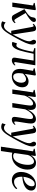

<svg xmlns="http://www.w3.org/2000/svg" viewBox="1705 -2273 822 4272"><g transform="rotate(90 2116.0 -137.0)"><path d="M36.5 0 102 -460.5 43 -480 46.5 -498.5 187.5 -524 206.5 -511 133.5 0ZM379 10.5Q359 10.5 344.5 4Q330 -2.5 319.2 -16.5Q308.5 -30.5 297.5 -53L183.5 -270Q220.5 -292 248.5 -310.8Q276.5 -329.5 297.8 -347.5Q319 -365.5 335.5 -385.5Q354 -406 360.2 -429.5Q366.5 -453 368.5 -470.5Q371 -489 379 -501.2Q387 -513.5 399.2 -519.5Q411.5 -525.5 425 -525.5Q449 -525.5 459 -513Q469 -500.5 469 -482Q469 -464 459.2 -446.5Q449.5 -429 432.5 -413Q418 -397 393.8 -378.5Q369.5 -360 341 -341.2Q312.5 -322.5 284.2 -306.5Q256 -290.5 233 -279L263 -308L386.5 -96.5Q399 -75.5 411 -60.2Q423 -45 436.5 -45Q446.5 -45 458.8 -51.5Q471 -58 485 -73.5L495.5 -54.5Q485.5 -39 468.5 -24Q451.5 -9 428.8 0.8Q406 10.5 379 10.5Z M580 -437.5Q576.5 -457.5 571.2 -465.5Q566 -473.5 556.5 -473.5Q547 -473.5 538 -468Q529 -462.5 518.5 -453L509 -472Q519 -485 535.2 -497.8Q551.5 -510.5 571.5 -519.5Q591.5 -528.5 613.5 -528.5Q636.5 -528.5 650 -519.2Q663.5 -510 670 -493Q676.5 -476 680 -452.5Q686 -414.5 692.2 -373Q698.5 -331.5 704.8 -288.5Q711 -245.5 717.5 -202.8Q724 -160 730.5 -120L747.5 -10L798.5 -109Q826 -164 845.2 -205Q864.5 -246 876.2 -276.8Q888 -307.5 893.5 -331.5Q899 -355.5 899 -376.5Q899 -400 890.5 -416.5Q882 -433 873.8 -447.5Q865.5 -462 865.5 -480.5Q865.5 -501.5 878.5 -514.8Q891.5 -528 911 -528Q931 -528 944 -517Q957 -506 963.8 -487Q970.5 -468 970.5 -443.5Q970.5 -411.5 960.5 -373.5Q950.5 -335.5 932.8 -293.5Q915 -251.5 890.5 -205.5Q875.5 -176 858 -143.2Q840.5 -110.5 822 -76.5Q803.5 -42.5 784.2 -8.8Q765 25 745.8 57Q726.5 89 707.5 117Q681 157 653.8 186.2Q626.5 215.5 597.2 231.2Q568 247 536 247Q511 247 491.2 241.5Q471.5 236 455 226L479 149Q490.5 159 511 172.2Q531.5 185.5 560 185.5Q591.5 185.5 618.5 166Q645.5 146.5 672 110.2Q698.5 74 726.5 24H665Z M1363 -74Q1360 -55 1365.5 -48.2Q1371 -41.5 1378 -41.5Q1387.5 -41.5 1399.8 -47.8Q1412 -54 1427 -70L1437 -51Q1427 -36.5 1410 -22.5Q1393 -8.5 1370.2 1.2Q1347.5 11 1320.5 11Q1291 11 1274.5 -7Q1258 -25 1263.5 -61.5L1327.5 -474H1176Q1157 -379 1139.5 -302.2Q1122 -225.5 1104 -167.8Q1086 -110 1064.5 -72Q1042.5 -33 1017.2 -12.5Q992 8 957.5 8Q945.5 8 930.8 4Q916 0 912.5 -3L944.5 -103.5Q948 -101.5 956.5 -98.2Q965 -95 975 -92.5Q985 -90 993 -90Q1011 -90 1026 -109.2Q1041 -128.5 1053.8 -157.8Q1066.5 -187 1076 -218.5Q1085.5 -250 1092 -273.5Q1101 -309 1108.8 -344.2Q1116.5 -379.5 1122.2 -410.8Q1128 -442 1131.5 -464.5L1047.5 -491L1051 -512.5H1432.5Z M1680 11Q1638 11 1603.8 -3.8Q1569.5 -18.5 1546.8 -48.8Q1524 -79 1516.2 -126.2Q1508.5 -173.5 1518.5 -238L1555.5 -460.5L1497.5 -479.5L1500.5 -498L1640 -524L1661 -511.5L1624 -277Q1640 -295 1665.5 -314.5Q1691 -334 1722.8 -347.8Q1754.5 -361.5 1789 -361.5Q1830.5 -361.5 1860.5 -344.8Q1890.5 -328 1906.5 -296.8Q1922.5 -265.5 1922.5 -220.5Q1922.5 -172 1903.2 -130Q1884 -88 1850.2 -56.2Q1816.5 -24.5 1772.8 -6.8Q1729 11 1680 11ZM1687 -19Q1724 -19 1754.2 -43.2Q1784.5 -67.5 1802.5 -109Q1820.5 -150.5 1820.5 -202Q1820.5 -247.5 1800.8 -276.2Q1781 -305 1743.5 -305Q1720.5 -305 1697 -295.5Q1673.5 -286 1652.8 -270.8Q1632 -255.5 1617.5 -238Q1613 -218 1610.2 -193.8Q1607.5 -169.5 1607 -146Q1606.5 -104 1616.2 -75.8Q1626 -47.5 1644.2 -33.2Q1662.5 -19 1687 -19Z M2139 -511.5 2115.5 -336.5Q2133.5 -375 2156.8 -409.2Q2180 -443.5 2207.8 -469.8Q2235.5 -496 2266.2 -510.8Q2297 -525.5 2330.5 -525.5Q2364 -525.5 2385.5 -511Q2407 -496.5 2417.2 -469Q2427.5 -441.5 2426 -402.5Q2425.5 -394.5 2424 -379.8Q2422.5 -365 2420 -346.2Q2417.5 -327.5 2414 -307L2402.5 -300Q2421.5 -352 2447 -393.5Q2472.5 -435 2502.2 -464.5Q2532 -494 2564.5 -509.8Q2597 -525.5 2630 -525.5Q2678 -525.5 2703 -496.5Q2728 -467.5 2728 -414.5Q2728 -394.5 2724.8 -365.5Q2721.5 -336.5 2716.2 -302.8Q2711 -269 2705.5 -235Q2700.5 -204 2695.5 -172.2Q2690.5 -140.5 2687 -114Q2683.5 -87.5 2683 -71Q2682.5 -55.5 2686.2 -48.8Q2690 -42 2699 -42Q2709 -42 2721 -48.8Q2733 -55.5 2748 -72L2758 -53Q2748 -38.5 2731 -24Q2714 -9.5 2690.8 0.8Q2667.5 11 2637.5 11Q2621 11 2608 4.8Q2595 -1.5 2587.8 -14.5Q2580.5 -27.5 2580.5 -48Q2581 -62.5 2584.8 -91.8Q2588.5 -121 2594.5 -157.2Q2600.5 -193.5 2606 -228.5Q2611.5 -262 2616.5 -294.8Q2621.5 -327.5 2624.8 -355.5Q2628 -383.5 2628 -401.5Q2628 -433 2618 -447.2Q2608 -461.5 2583 -461.5Q2562.5 -461.5 2537 -446Q2511.5 -430.5 2485 -401Q2458.5 -371.5 2435 -330.8Q2411.5 -290 2395.5 -240.5L2415 -309.5Q2413 -293 2410.8 -276.5Q2408.5 -260 2405.8 -243.2Q2403 -226.5 2400.5 -210L2370 0H2272L2306.5 -228Q2312 -262 2316.8 -295.2Q2321.5 -328.5 2324.8 -356.5Q2328 -384.5 2328 -401.5Q2327.5 -433.5 2317.5 -447.8Q2307.5 -462 2282 -462Q2261.5 -462 2236.5 -446.5Q2211.5 -431 2186.8 -404Q2162 -377 2140.8 -343Q2119.5 -309 2106.5 -271.5L2067.5 0H1970L2035.5 -460.5L1977 -479.5L1980.5 -498L2121.5 -524Z M2847.5 -437.5Q2844 -457.5 2838.8 -465.5Q2833.5 -473.5 2824 -473.5Q2814.5 -473.5 2805.5 -468Q2796.5 -462.5 2786 -453L2776.5 -472Q2786.5 -485 2802.8 -497.8Q2819 -510.5 2839 -519.5Q2859 -528.5 2881 -528.5Q2904 -528.5 2917.5 -519.2Q2931 -510 2937.5 -493Q2944 -476 2947.5 -452.5Q2953.5 -414.5 2959.8 -373Q2966 -331.5 2972.2 -288.5Q2978.5 -245.5 2985 -202.8Q2991.5 -160 2998 -120L3015 -10L3066 -109Q3093.5 -164 3112.8 -205Q3132 -246 3143.8 -276.8Q3155.5 -307.5 3161 -331.5Q3166.5 -355.5 3166.5 -376.5Q3166.5 -400 3158 -416.5Q3149.5 -433 3141.2 -447.5Q3133 -462 3133 -480.5Q3133 -501.5 3146 -514.8Q3159 -528 3178.5 -528Q3198.5 -528 3211.5 -517Q3224.5 -506 3231.2 -487Q3238 -468 3238 -443.5Q3238 -411.5 3228 -373.5Q3218 -335.5 3200.2 -293.5Q3182.5 -251.5 3158 -205.5Q3143 -176 3125.5 -143.2Q3108 -110.5 3089.5 -76.5Q3071 -42.5 3051.8 -8.8Q3032.5 25 3013.2 57Q2994 89 2975 117Q2948.5 157 2921.2 186.2Q2894 215.5 2864.8 231.2Q2835.5 247 2803.5 247Q2778.5 247 2758.8 241.5Q2739 236 2722.5 226L2746.5 149Q2758 159 2778.5 172.2Q2799 185.5 2827.5 185.5Q2859 185.5 2886 166Q2913 146.5 2939.5 110.2Q2966 74 2994 24H2932.5Z M3243.5 253.5 3347 -461.5 3288 -480 3291 -498 3433 -524 3451 -511.5 3436.5 -411Q3453 -445.5 3478.8 -471.8Q3504.5 -498 3536.2 -512.8Q3568 -527.5 3601.5 -527.5Q3652 -527.5 3686 -504.5Q3720 -481.5 3736.8 -438.8Q3753.5 -396 3753.5 -337Q3753.5 -286.5 3740.2 -236.8Q3727 -187 3701.2 -142.5Q3675.5 -98 3638 -63.5Q3600.5 -29 3552 -9.5Q3503.5 10 3445 10Q3428 10 3410.5 7.5Q3393 5 3377.5 0.5L3340.5 253.5ZM3385 -51.5Q3393.5 -37 3409.5 -27.8Q3425.5 -18.5 3449.5 -18.5Q3489 -18.5 3520.5 -38.8Q3552 -59 3576 -93Q3600 -127 3615.8 -169.8Q3631.5 -212.5 3639.5 -258.5Q3647.5 -304.5 3647.5 -347.5Q3647.5 -390.5 3639.2 -420.5Q3631 -450.5 3614.5 -466.5Q3598 -482.5 3572 -482.5Q3544.5 -482.5 3515.2 -463.8Q3486 -445 3462.2 -414Q3438.5 -383 3428 -345.5Z M4186.5 -87Q4171 -65.5 4142.5 -43Q4114 -20.5 4075.5 -5Q4037 10.5 3991.5 10.5Q3944.5 10.5 3909.5 -5.5Q3874.5 -21.5 3851.5 -49.2Q3828.5 -77 3817 -113.8Q3805.5 -150.5 3805.5 -192.5Q3806 -259.5 3827.2 -319.8Q3848.5 -380 3887 -426.5Q3925.5 -473 3977.5 -499.8Q4029.5 -526.5 4091.5 -526.5Q4134.5 -526.5 4163 -513.2Q4191.5 -500 4205.8 -476.5Q4220 -453 4220 -422Q4220 -381.5 4202.2 -350Q4184.5 -318.5 4153.8 -295.2Q4123 -272 4083.5 -256.5Q4044 -241 4000.2 -233Q3956.5 -225 3913 -224Q3910.5 -189 3915.5 -155.8Q3920.5 -122.5 3933.5 -96.2Q3946.5 -70 3969 -54.2Q3991.5 -38.5 4024 -38.5Q4053.5 -38.5 4080 -47.5Q4106.5 -56.5 4130 -72.8Q4153.5 -89 4173.5 -110.5ZM4075.5 -497.5Q4043.5 -497.5 4016.2 -476.5Q3989 -455.5 3967.8 -420Q3946.5 -384.5 3932.5 -339.5Q3918.5 -294.5 3914 -246.5Q3951.5 -250 3983.8 -261.8Q4016 -273.5 4042 -291.5Q4068 -309.5 4086.5 -332.2Q4105 -355 4115 -381.2Q4125 -407.5 4125 -436Q4124.5 -466 4112.5 -481.8Q4100.5 -497.5 4075.5 -497.5Z"/></g></svg>

Font: Merriweather 120pt
Style: Italic
Weight: 400
Italic angle: -7.8°
Version: Version 2.101